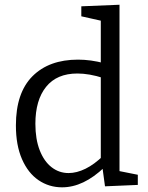

<svg xmlns="http://www.w3.org/2000/svg" viewBox="-20 -792 633 821"><path d="M245.3 9Q189.7 9 144.8 -21.5Q100 -52 74 -111.5Q48 -171 48 -255.7Q48 -395 118.8 -466Q189.7 -537 313.7 -537Q340.3 -537 368.7 -533.2Q397 -529.3 427.3 -521.3L411 -511.7V-712.7L419.7 -701.7L327.7 -722.3V-765L491 -771.7V-48.7L479 -62.7L569.3 -44.7V-1.3L429 4.7L417.3 -81L426.7 -77Q381.7 -34 336.5 -12.5Q291.3 9 245.3 9ZM273.3 -52Q308 -52 345.7 -70.5Q383.3 -89 421.3 -126L411 -99V-478L422 -458.3Q361.3 -477.7 311 -477.7Q223 -477.7 177.2 -420.8Q131.3 -364 131.3 -262.7Q131.3 -197 149.8 -149.5Q168.3 -102 200.5 -77Q232.7 -52 273.3 -52Z"/></svg>

Font: Bitter Thin
Style: Regular
Weight: 100
Designer: Sol Matas, and Bitter project Authors
Foundry: Sol Matas
Version: Version 2.002